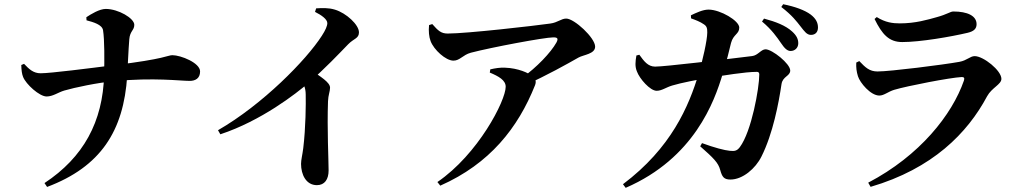

<svg xmlns="http://www.w3.org/2000/svg" viewBox="-20 -831 4930 914"><path d="M191.8 40.5 204.2 58.9C458.9 -37 568.7 -206.9 585.6 -470.6C588.8 -522.5 591 -589.1 595.5 -644.3C598.7 -683.8 619.3 -686.4 619.3 -712.8C619.3 -744.2 542.9 -788.5 483.5 -788.5C453.4 -788.5 413.3 -763.7 391 -749L391.9 -734.3C424.9 -725.5 466 -713.8 470.5 -687.2C477.9 -641.6 477.2 -543.9 475.7 -475.5C469.8 -251 377 -81.6 191.8 40.5ZM201.9 -371.7C232.6 -371.9 256.1 -391.1 286.1 -400C335.7 -414.4 443.6 -437.4 525.2 -444.8C714.3 -462.6 836.6 -445.9 883 -445.9C909.4 -445.9 932.5 -457.3 932.5 -491C932.5 -531.7 840.8 -568.3 800.5 -568.3C778.4 -568.3 768.1 -550.4 524.2 -521C408 -506.2 220 -482.2 173.8 -482.2C139.6 -482 119 -501 94.5 -527.1L81.3 -521.5C81.9 -496.1 84.6 -477.6 89.9 -464.8C103.3 -430.3 167.5 -371.7 201.9 -371.7Z M1017.8 -211.1 1028.9 -191.7C1223.4 -255.7 1390.8 -386.1 1448.4 -436.1C1527.8 -505.2 1593.7 -575.2 1637.1 -619.9C1664.3 -648 1688.8 -647.4 1688.8 -677C1688.8 -712.9 1628.9 -768.7 1574.3 -785.1C1543.9 -794.5 1512.3 -792.9 1485 -791.2L1479.6 -774.4C1510.1 -759.2 1538.2 -739.4 1538.2 -720.8C1538.2 -707.9 1529.4 -687.1 1511.9 -660.4C1437.8 -545 1229.9 -333.1 1017.8 -211.1ZM1488.6 50.4C1525.5 50.4 1544.3 22.8 1544.3 -19.5C1544.3 -70.8 1536.7 -214.7 1541.5 -349.4C1542.5 -378.2 1551.2 -396.1 1551.2 -413.6C1551.2 -439.3 1505.9 -465.9 1456.5 -500.2L1407.2 -459C1425.6 -432.3 1435 -413.5 1435.3 -381.3C1436.3 -336.6 1435.5 -224.2 1423.6 -125.6C1419.6 -93.4 1413.1 -70.2 1413.1 -50.8C1413.1 -0.7 1436.6 50.4 1488.6 50.4Z M2463.7 -459.4 2480.4 -425.8C2581.4 -471.1 2680.7 -526.7 2733.7 -556.9C2757.9 -570.5 2813.1 -573.8 2813.1 -608.9C2813.1 -651.3 2713.6 -742.6 2675.6 -742.6C2651.4 -742.6 2635.6 -723.8 2599.4 -718.9C2528.5 -708.7 2202.8 -671.3 2111.1 -671.3C2079.5 -671.3 2065.7 -684.9 2037.8 -716.4L2022.5 -711.6C2019.5 -683.5 2022.2 -655.3 2029.8 -635.4C2045.2 -594.1 2101.8 -542.3 2138.6 -542.3C2169.4 -542.3 2182.6 -569.4 2221.6 -580.1C2320.6 -605.9 2572.4 -653.1 2613.9 -653.1C2633.4 -653.1 2639.4 -648.4 2628.6 -628.2C2602 -581 2536 -510.8 2463.7 -459.4ZM2062.2 35.6 2075.9 52.8C2311.6 -51.4 2446 -222.2 2527 -425.4C2534.7 -445.4 2528.1 -457.7 2513.4 -469.5C2496.2 -483.3 2447.3 -506.7 2383.8 -508.8C2359.3 -509.9 2337 -506.1 2314 -500.8L2311.6 -485.5C2353.5 -467.9 2387.3 -449.5 2387.3 -418.1C2387.3 -351.5 2255.7 -96.4 2062.2 35.6Z M3743.5 -588.3C3764.8 -588.3 3780.1 -604.1 3780.1 -624.9C3780.1 -644.2 3772.7 -661.2 3751.1 -680.8C3720.1 -709.4 3672.9 -727.5 3617.1 -742.5L3607.5 -728.6C3654.6 -689.2 3678.9 -653.4 3697.7 -626.2C3713.6 -602.6 3726.8 -588.3 3743.5 -588.3ZM3457.2 23.7C3515.8 23.7 3576.7 -29 3604.8 -85.7C3659.5 -194.3 3687.3 -341.8 3700.3 -430.5C3705.8 -467.9 3741.8 -468.3 3741.8 -495.3C3741.8 -528.1 3655.4 -596.3 3624.5 -596.3C3603 -596.3 3588 -567.1 3560.3 -564.1C3431.6 -548.2 3144.8 -513.9 3098.8 -513.9C3064.3 -513.9 3045.4 -540 3023.5 -570.4L3009.5 -566.8C3004.4 -537.4 3002.2 -514.1 3012.1 -490.6C3024.7 -456.2 3074.6 -398.8 3105.9 -398.8C3130.4 -398.8 3149.7 -414.8 3180 -423.9C3220.9 -436.5 3307.6 -453.2 3352.8 -460.3C3422.4 -471.2 3525.4 -488.9 3583.2 -488.9C3590.5 -488.9 3594.5 -485.4 3594.5 -476.5C3594.5 -412.5 3557.8 -205.3 3501.8 -130.4C3489 -113.9 3479 -110.2 3453.4 -113.2C3429.6 -115.4 3380.5 -128 3321.9 -149.7L3313.3 -134.5C3376.8 -78.5 3399.2 -56.5 3408.4 -22.2C3417.5 10.9 3425.8 23.7 3457.2 23.7ZM2945.6 45.9 2958.5 63.2C3285.1 -78.4 3381.1 -348.5 3419.8 -477.5C3440 -540.1 3451.8 -594.6 3460 -626.5C3471.1 -668.3 3499.2 -668.3 3499.2 -699.7C3499.2 -732.4 3409.3 -785 3353.5 -785.3C3325.8 -785.6 3292.6 -769.2 3269 -758.1L3269.7 -743.6C3290.4 -736.1 3313.5 -727.5 3330.8 -715.2C3344.2 -706.5 3347.2 -696.9 3346.9 -676C3346.6 -638.5 3324.5 -542.3 3306.7 -483C3259 -323.6 3174.9 -126.6 2945.6 45.9ZM3840.5 -664.9C3861.5 -664.9 3873.9 -678.4 3873.9 -700C3873.9 -722.9 3864.1 -742.7 3838.8 -762C3810.7 -782.7 3765.2 -799.4 3708.2 -810.9L3699.3 -797.7C3751.8 -757.3 3772.4 -728.7 3790.6 -705.7C3809.9 -680.9 3821.1 -664.9 3840.5 -664.9Z M4113 38.6 4124.4 58.5C4419.7 -28 4585.8 -197.8 4679.1 -372.9C4701.2 -413.5 4747.1 -429.1 4747.1 -455.6C4747.1 -495.5 4661.4 -563.8 4620.1 -563.8C4597.8 -563.8 4583.7 -543.3 4547 -536.6C4470.6 -522.8 4217.6 -490.8 4157.4 -490.8C4119 -490.8 4099.6 -509.7 4070.6 -540.2L4056.2 -533.2C4055.1 -509.1 4057.2 -490.8 4064.2 -468C4073.7 -437.3 4124.2 -376.1 4166 -376.1C4188.5 -376.1 4207.3 -394.5 4236.9 -403.5C4300.3 -422.3 4503.4 -461.5 4557.4 -464.2C4568.5 -464.8 4573 -460.2 4568.7 -447.5C4512.4 -285.2 4359.3 -90.3 4113 38.6ZM4275 -630.8C4360.9 -630.8 4506.3 -656 4586.1 -674.8C4618.1 -682.3 4628.9 -695.8 4628.9 -715.9C4628.9 -755.8 4585.5 -776.3 4518.2 -776.3C4503.7 -776.3 4489.5 -762.9 4438.9 -749.2C4396.6 -737.4 4338.2 -719.7 4263.6 -719.7C4230.2 -719.7 4195 -723.7 4153.7 -749.8L4143.2 -740.7C4178.9 -667.9 4211.7 -630.8 4275 -630.8Z"/></svg>

Font: Source Han Serif TW VF
Style: Regular
Weight: 250
Designer: Ryoko NISHIZUKA 西塚涼子 (kana & ideographs); Frank Grießhammer (Latin, Greek & Cyrillic); Wenlong ZHANG 张文龙 (bopomofo); San
Foundry: Adobe
Version: Version 2.002;hotconv 1.1.0;makeotfexe 2.6.0